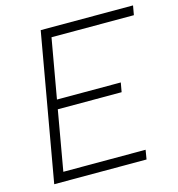

<svg xmlns="http://www.w3.org/2000/svg" viewBox="-104 -784 810 874"><g transform="rotate(-15 301.0 -346.5)"><path d="M44.4 0H479.5L486.8 -43.9H99.1L148.4 -325.2H449.2L457 -369.1H156.2L205.6 -649.4H593.8L601.6 -693.4H166.5L158.7 -649.4Z"/></g></svg>

Font: Cascadia Code PL ExtraLight
Style: Italic
Weight: 200
Italic angle: -10°
Monospace: yes
Designer: Aaron Bell
Foundry: Saja Typeworks
Version: Version 2404.023